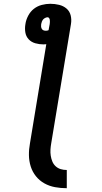

<svg xmlns="http://www.w3.org/2000/svg" viewBox="-20 -755 540 1012"><path d="M332 237Q300 237 270 231.5Q240 226 214 211.5Q188 197 169.5 174Q151 151 142 122.5Q133 94 132.5 63Q132 32 138 0L224 -522Q220 -522 216 -521.5Q212 -521 209 -521Q187 -521 166 -527Q145 -533 131 -548Q117 -563 113.5 -584.5Q110 -606 114 -628Q117 -650 128.5 -672Q140 -694 158.5 -708.5Q177 -723 200 -729Q223 -735 245 -735Q269 -735 291.5 -729.5Q314 -724 330.5 -710Q347 -696 352.5 -674Q358 -652 354 -628L250 0Q247 17 246 33.5Q245 50 247.5 66Q250 82 256 96.5Q262 111 273.5 121.5Q285 132 300 136.5Q315 141 332 141ZM221 -593Q225 -593 228.5 -593.5Q232 -594 236 -596L242 -628Q243 -634 243 -639.5Q243 -645 242.5 -650Q242 -655 239 -659.5Q236 -664 231 -664Q225 -664 218 -660.5Q211 -657 207 -652Q203 -647 200.5 -640.5Q198 -634 197 -628Q196 -622 196.5 -615.5Q197 -609 200 -603.5Q203 -598 208.5 -595.5Q214 -593 221 -593Z"/></svg>

Font: Iosevka
Style: Bold Italic
Weight: 700
Italic angle: -9°
Monospace: yes
Designer: Belleve Invis
Foundry: Belleve Invis
Version: Version 32.5.0; ttfautohint (v1.8.4)